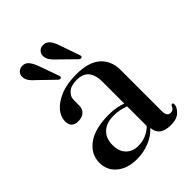

<svg xmlns="http://www.w3.org/2000/svg" viewBox="-196 -771 884 884"><g transform="rotate(-45 246.0 -329.0)"><path d="M39.5 -100Q39.5 -156 87.8 -191.5Q136 -227 227 -227Q253.5 -227 274.8 -223Q296 -219 313.5 -212.5V-354Q313.5 -444.5 236 -444.5Q198 -444.5 179.2 -427.5Q160.5 -410.5 160.5 -389.5V-352.5Q160.5 -330 145.8 -317Q131 -304 106.5 -304Q62.5 -304 62.5 -347.5Q62.5 -376 84.5 -402.5Q106.5 -429 148.8 -446.5Q191 -464 251.5 -464Q332 -464 371.5 -429Q411 -394 411 -333.5V-65Q411 -31 434.5 -31Q445.5 -31 451.5 -36.5Q457.5 -42 460.5 -50.5Q463.5 -56 468 -56Q474.5 -56 474.5 -47Q474.5 -29.5 455 -9.8Q435.5 10 395.5 10Q323.5 10 319 -48Q292 -19.5 254 -4.5Q216 10.5 174 10.5Q114 10.5 76.8 -20Q39.5 -50.5 39.5 -100ZM140 -115.5Q140 -74 162.5 -51.2Q185 -28.5 221 -28.5Q274.5 -28.5 313.5 -66V-194Q297 -200 278.8 -204Q260.5 -208 239.5 -208Q192 -208 166 -183.2Q140 -158.5 140 -115.5ZM293 -610.5 326 -515.5Q330 -505.5 325 -502Q319 -497.5 310.5 -504L237.5 -575.5Q222 -589 212.8 -602.8Q203.5 -616.5 203.5 -633.5Q203.5 -647 213.8 -657.5Q224 -668 241 -667.5Q260.5 -667 272.5 -651.8Q284.5 -636.5 293 -610.5ZM157.5 -611.5 191.5 -516Q195.5 -506.5 191 -502.5Q185 -498 176.5 -504.5L103 -575.5Q87.5 -588.5 77.8 -602Q68 -615.5 68 -632.5Q67.5 -646 77.5 -656.5Q87.5 -667 105 -667.5Q124 -667.5 136.2 -652.2Q148.5 -637 157.5 -611.5Z"/></g></svg>

Font: Fraunces 72pt S000
Style: Regular
Weight: 400
Version: Version 1.000; ttfautohint (v1.8.3)